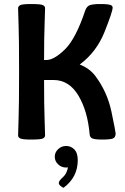

<svg xmlns="http://www.w3.org/2000/svg" viewBox="-20 -674 612 938"><path d="M369.6 -358.9Q418 -339.8 445.8 -302.7Q504.4 -224.6 524.7 -127.2Q544.9 -29.8 544.9 -22.5Q544.9 -2.9 532.2 2.4Q519.5 7.8 479 7.8Q443.8 7.8 431.4 2.4Q418.9 -2.9 418 -17.6Q408.2 -131.8 362.8 -207.5Q317.4 -283.2 241.2 -283.2H195.3Q195.3 -156.2 197.8 -94.7Q200.2 -33.2 200.2 -12.7Q200.2 -2.9 189.7 2.4Q179.2 7.8 131.8 7.8Q89.8 7.8 79.1 2.4Q68.4 -2.9 68.4 -12.7Q68.4 -33.2 70.8 -94.7Q73.2 -156.2 73.2 -323.2Q73.2 -490.2 70.8 -551.8Q68.4 -613.3 68.4 -633.8Q68.4 -643.6 79.1 -648.9Q89.8 -654.3 131.8 -654.3Q179.2 -654.3 189.7 -648.9Q200.2 -643.6 200.2 -633.8Q200.2 -613.3 197.8 -551.8Q195.3 -490.2 195.3 -380.9H207Q244.1 -380.9 297.1 -432.6Q350.1 -484.4 396.5 -623Q403.8 -643.6 419.4 -648.9Q435.1 -654.3 470.2 -654.3Q510.3 -654.3 522 -648.9Q530.3 -645 530.3 -636.7Q530.3 -617.7 491 -518.8Q451.7 -419.9 369.6 -358.9ZM290 243.7Q267.1 231.4 267.1 220.2Q267.1 209.5 286.9 192.1Q306.6 174.8 312 143.6Q307.6 144.5 303.2 144.5Q280.3 144.5 263.9 128.9Q247.6 113.3 247.6 91.8Q247.6 70.3 263.9 54.7Q280.3 39.1 303.2 39.1Q325.7 39.1 341.8 54.7Q359.9 71.8 359.9 108.4Q359.9 192.4 290 243.7Z"/></svg>

Font: Bainsley
Style: Bold
Weight: 700
Designer: Paul James MIller
Foundry: High-Logic / Made with FontCreator
Version: Version 1.411;March 28, 2021;FontCreator 13.0.0.2683 64-bit